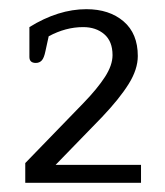

<svg xmlns="http://www.w3.org/2000/svg" viewBox="-20 -789 359 418"><path d="M35 -434 162 -565Q192 -596 208.5 -621.5Q225 -647 225 -669Q225 -699 207 -714.5Q189 -730 161 -730Q123 -730 86 -710L79 -678Q76 -663 71 -657.5Q66 -652 58 -652Q44 -652 44 -665V-730Q107 -769 168 -769Q218 -769 249 -742.5Q280 -716 280 -667Q280 -638 260 -606Q240 -574 202 -534L101 -430H287V-391H35Z"/></svg>

Font: Maitree
Style: Regular
Weight: 400
Designer: CadsonDemak Team
Foundry: CadsonDemak
Version: Version 1.001